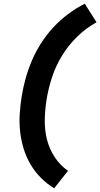

<svg xmlns="http://www.w3.org/2000/svg" viewBox="-20 -861 544 1042"><path d="M274 161Q235 137 202.5 104.5Q170 72 146.5 32.5Q123 -7 109 -52Q95 -97 89.5 -144.5Q84 -192 87 -241.5Q90 -291 98 -340Q106 -389 120 -438.5Q134 -488 154.5 -535.5Q175 -583 204 -628Q233 -673 269.5 -712.5Q306 -752 349.5 -784.5Q393 -817 440 -841L504 -740Q447 -709 399 -662Q351 -615 317 -559.5Q283 -504 263 -443.5Q243 -383 233 -322Q224 -266 223 -210.5Q222 -155 235 -103.5Q248 -52 277 -8Q306 36 349 66Z"/></svg>

Font: Iosevka Heavy Oblique
Style: Regular
Weight: 900
Italic angle: -9°
Monospace: yes
Designer: Belleve Invis
Foundry: Belleve Invis
Version: Version 32.5.0; ttfautohint (v1.8.4)